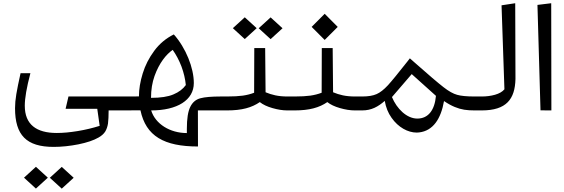

<svg xmlns="http://www.w3.org/2000/svg" viewBox="-20 -674 3445 1172"><path d="M71.8 -13.7C71.8 150.9 141.1 222.7 307.6 222.7C356 222.7 406.7 217.3 459 207C511.2 196.3 551.8 182.6 581.5 165.5C599.6 155.3 613.3 143.1 622.1 129.4C630.4 115.7 636.2 99.1 639.2 80.1C641.6 60.5 643.1 33.7 643.1 0H732.9V-85H397.9L380.4 -9.8H573.7L588.4 94.2C546.4 107.4 502 118.2 454.6 126C407.2 133.8 364.7 137.7 326.7 137.7C201.7 137.7 131.3 85.9 131.3 -28.8C131.3 -74.2 142.6 -140.1 165.5 -227.1H105.5C93.3 -173.3 85 -130.9 79.6 -99.1C74.2 -67.4 71.8 -39.1 71.8 -13.7ZM126.5 410.6 199.2 477.1 272 410.6 199.2 344.2ZM284.2 411.1 356.9 477.5 429.7 411.1 356.9 344.7Z M689 0 837.4 -0.5C870.6 156.7 981.4 220.2 1188.5 220.2L1188 0H1366.2V-85H1327.6C1271.5 -85 1230 -81.5 1203.1 -74.2C1175.8 -66.9 1155.3 -49.8 1141.6 -22C1127.4 6.3 1120.6 50.8 1120.6 112.3V138.2C1018.1 138.2 928.2 83 902.8 0C1062 0 1163.1 -63 1163.1 -167C1163.1 -259.8 1114.3 -381.8 1041 -463.9C993.7 -440.4 953.6 -407.2 921.9 -364.3C889.6 -320.8 866.2 -274.9 851.1 -225.6C835.9 -176.3 828.1 -129.4 828.1 -85.4L689 -85ZM901.9 -76.7C901.9 -126 909.2 -170.4 923.3 -210C951.7 -289.6 994.6 -342.3 1034.2 -369.6C1055.2 -339.8 1073.2 -306.2 1087.9 -267.6C1102.1 -229 1110.8 -191.4 1114.3 -154.8C1096.7 -130.4 1071.3 -111.3 1038.6 -97.7C1005.4 -83.5 960 -76.7 901.9 -76.7Z M1401.4 -502 1474.1 -435.5 1546.9 -502 1474.1 -568.4ZM1559.1 -501.5 1631.8 -435.1 1704.6 -501.5 1631.8 -567.9ZM1322.3 -85V0H1366.2C1456.5 0 1517.1 -17.1 1565.9 -50.8C1585 -35.6 1610.8 -23.4 1643.1 -14.2C1675.3 -4.9 1705.6 0 1734.4 0H1778.3V-85H1734.4C1677.7 -85 1638.7 -95.2 1601.1 -110.8L1598.6 -380.4H1532.2L1531.2 -107.9C1509.8 -99.6 1486.8 -93.8 1462.4 -90.3C1437.5 -86.9 1405.8 -85 1366.2 -85Z M1734.4 -85V0H1778.3C1868.7 0 1929.2 -17.1 1978 -50.8C1997.1 -35.6 2022.9 -23.4 2055.2 -14.2C2087.4 -4.9 2117.7 0 2146.5 0H2190.4V-85H2146.5C2089.8 -85 2050.8 -95.2 2013.2 -110.8L2010.7 -380.4H1944.3L1943.4 -107.9C1921.9 -99.6 1898.9 -93.8 1874.5 -90.3C1849.6 -86.9 1817.9 -85 1778.3 -85ZM1882.3 -509.8 1961.9 -430.2 2041.5 -509.8 1961.9 -589.8Z M2538.6 134.3C2623 124.5 2671.4 52.2 2690.4 -57.1C2713.9 -41 2735.8 -29.3 2755.9 -21C2795.9 -4.4 2829.6 0 2877.9 0H2921.9V-85H2877.9C2829.6 -85 2793.9 -88.4 2770.5 -95.2C2746.6 -101.6 2718.8 -117.2 2687 -142.1C2654.8 -167 2596.2 -216.8 2510.7 -292.5C2501 -300.8 2491.7 -309.6 2481.9 -317.9L2467.8 -299.8C2411.1 -228 2371.1 -178.7 2347.2 -152.8C2323.2 -127 2300.3 -108.9 2278.8 -99.6C2256.8 -89.8 2227.5 -85 2190.4 -85H2146.5V0H2190.4C2247.6 0 2287.6 -22.5 2328.6 -58.1C2335.4 -18.6 2349.1 15.6 2370.1 44.9C2411.1 103.5 2469.7 135.3 2523.9 135.3C2527.3 135.3 2532.2 134.8 2538.6 134.3ZM2527.3 49.8C2462.9 49.8 2401.9 -10.3 2372.6 -81.5L2493.2 -221.7L2641.1 -88.9C2633.3 -1.5 2594.2 49.8 2527.3 49.8Z M3059.1 -128.9C3046.4 -113.8 3027.3 -103 3002 -95.7C2976.1 -88.4 2949.2 -85 2920.4 -85H2876.5V0H2920.4C3071.3 0 3123.5 -68.8 3126.5 -191.9L3125 -654.3L3041.5 -641.6Z M3279.3 -0.5 3345.7 0 3344.7 -654.3 3260.7 -644Z"/></svg>

Font: SG Kara Light
Style: Regular
Weight: 400
Designer: Damoon Khanjanzadeh
Version: Version 1.000